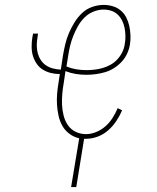

<svg xmlns="http://www.w3.org/2000/svg" viewBox="-20 -558 640 783"><path d="M270 205 303 6Q281 1 263 -12.5Q245 -26 234.5 -44.5Q224 -63 219 -85Q214 -107 212.5 -130Q211 -153 213 -176.5Q215 -200 219 -223L224 -256Q205 -256 187 -260.5Q169 -265 154 -274.5Q139 -284 129 -299Q119 -314 114 -331Q109 -348 109 -367.5Q109 -387 112 -406L115 -421H135L133 -406Q130 -389 130 -372.5Q130 -356 134 -341Q138 -326 146.5 -313Q155 -300 167.5 -291.5Q180 -283 195.5 -279Q211 -275 228 -274L237 -333Q241 -356 246.5 -379Q252 -402 261.5 -424Q271 -446 284 -467Q297 -488 315 -505Q333 -522 356.5 -530Q380 -538 403 -538Q422 -538 440 -532.5Q458 -527 472 -515.5Q486 -504 494.5 -487.5Q503 -471 507 -453Q511 -435 512 -415.5Q513 -396 510 -377Q507 -358 498.5 -339.5Q490 -321 476 -306Q462 -291 444.5 -280Q427 -269 408 -263.5Q389 -258 370 -255.5Q351 -253 332 -253Q310 -253 288.5 -256.5Q267 -260 247 -268L240 -220Q236 -198 234 -175Q232 -152 233 -130Q234 -108 239.5 -86.5Q245 -65 257 -47.5Q269 -30 288.5 -20.5Q308 -11 331 -11Q351 -11 372 -19.5Q393 -28 410 -43Q427 -58 439 -77Q451 -96 460 -117L478 -108Q468 -85 454 -64Q440 -43 420.5 -26Q401 -9 377.5 -0.5Q354 8 331 8Q329 8 327 8Q325 8 323 8L291 205ZM333 -272Q349 -272 366 -274Q383 -276 400 -281Q417 -286 432.5 -295Q448 -304 460 -317.5Q472 -331 479.5 -347Q487 -363 489 -380Q492 -396 491.5 -412.5Q491 -429 488 -444.5Q485 -460 478 -474Q471 -488 460 -498.5Q449 -509 434 -514Q419 -519 402 -519Q382 -519 361 -510.5Q340 -502 324.5 -486.5Q309 -471 298 -451.5Q287 -432 279 -412Q271 -392 266 -371.5Q261 -351 258 -330L251 -287Q270 -279 290.5 -275.5Q311 -272 333 -272Z"/></svg>

Font: Iosevka Slab Thin Extended
Style: Italic
Weight: 100
Width: 7
Italic angle: -9°
Monospace: yes
Designer: Belleve Invis
Foundry: Belleve Invis
Version: Version 11.1.0; ttfautohint (v1.8.3)